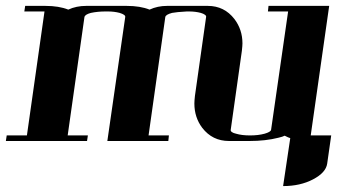

<svg xmlns="http://www.w3.org/2000/svg" viewBox="-20 -481 1150 655"><path d="M0 0 2.9 -19H71.8L131.8 -441.9H63L65.9 -460.9H134.8Q181.2 -460.9 212.9 -448.2Q240.2 -460.9 273.9 -460.9H412.1Q458.5 -460.9 490.2 -448.2Q517.6 -460.9 549.8 -460.9H689Q745.1 -460.9 779.8 -416Q807.1 -379.9 807.1 -333Q807.1 -325.7 805.2 -308.1L767.1 -38.1Q766.1 -34.2 771 -30.5Q775.9 -26.9 785.2 -24.9Q804.7 -19 833 -19Q861.3 -19 882.8 -24.9Q903.3 -30.8 904.8 -38.1L962.9 -441.9H894L896 -460.9H1103L1040 -19H1109.9L1096.2 77.1Q1091.8 107.9 1047.9 130.9Q1004.4 153.8 945.8 153.8L970.2 -9.8Q964.4 -11.2 951.2 -18.1Q944.8 -14.6 930.2 -11.2Q886.2 0 831.1 0H761.2Q704.6 0 669.9 -44.9Q643.1 -80.6 643.1 -127.9Q643.1 -136.2 645 -153.8L683.1 -422.9Q684.1 -426.8 679.4 -430.4Q674.8 -434.1 665 -437Q646.5 -441.9 625 -441.9H617.2Q581.5 -439.9 566.9 -437Q545.4 -431.2 543.9 -422.9L486.8 -19H556.2L554.2 0H346.2L407.2 -422.9Q408.7 -430.7 388.2 -437Q369.6 -441.9 348.1 -441.9H339.8Q313.5 -441.9 290 -437Q270 -431.6 268.1 -422.9L210.9 -19H279.8L276.9 0Z"/></svg>

Font: Hjet
Style: Italic
Weight: 400
Designer: T. Christopher White
Version: Version 1.2